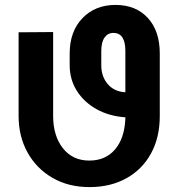

<svg xmlns="http://www.w3.org/2000/svg" viewBox="-20 -741 711 771"><path d="M339.4 10.3Q254.9 10.3 190.7 -26.9Q126.5 -64 90.6 -128.7Q54.7 -193.4 54.7 -275.4V-611.3L193.4 -612.3V-275.4Q193.4 -195.8 232.4 -146Q271.5 -96.2 338.4 -96.2Q403.8 -96.2 441.9 -140.9Q480 -185.5 483.4 -264.2V-270Q418.5 -274.4 367.9 -302.5Q317.4 -330.6 288.6 -376.2Q259.8 -421.9 259.8 -479.5V-525.9Q259.8 -614.7 311 -668Q362.3 -721.2 443.8 -721.2Q525.9 -721.2 573.7 -668.9Q621.6 -616.7 621.6 -525.9V-275.4Q621.6 -189 586.4 -124.8Q551.3 -60.5 487.5 -25.1Q423.8 10.3 339.4 10.3ZM480.5 -370.6 483.4 -371.6V-536.1Q483.4 -608.9 435.5 -608.9Q413.1 -608.9 399.9 -590.3Q386.7 -571.8 386.7 -536.1V-478.5Q386.7 -434.6 411.9 -404.3Q437 -374 480.5 -370.6Z"/></svg>

Font: Roboto Slab SemiBold
Style: Regular
Weight: 600
Designer: Google
Version: Version 2.001; ttfautohint (v1.8.3)